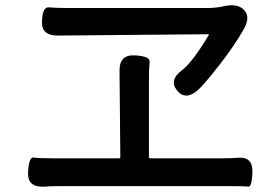

<svg xmlns="http://www.w3.org/2000/svg" viewBox="-20 -725 1040 718"><path d="M144 -27Q82 -24 85 -81Q88 -139 106 -136Q124 -133 174 -133H425Q430 -133 430 -138L427 -460Q426 -521 484 -518Q542 -515 539.5 -493Q537 -471 537 -427V-138Q537 -133 542 -133H812Q841 -133 870 -135Q925 -140 924 -82Q922 -25 908.5 -27Q895 -29 841 -29H203Q174 -29 144 -27ZM719 -387Q673 -348 642 -387Q611 -425 660 -462Q699 -491 760 -593Q763 -597 758 -597L195 -592Q134 -592 137 -646Q139 -700 163 -697.5Q187 -695 239 -695H755Q782 -695 809 -700L823 -703Q873 -712 895 -685Q917 -659 890 -613Q859 -558 802 -484Q741 -406 719 -387Z"/></svg>

Font: Resource Han Rounded CN Medium
Style: Regular
Weight: 500
Designer: Cyano Hao (round all glyphs); Ryoko NISHIZUKA 西塚涼子 (kana, bopomofo & ideographs); Paul D. Hunt (Latin, Greek & Cyrillic)
Foundry: Cyano Hao
Version: 0.990